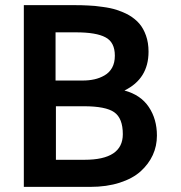

<svg xmlns="http://www.w3.org/2000/svg" viewBox="-20 -731 707 751"><path d="M197.3 -416H303.2Q328.1 -416 349.1 -420.7Q370.1 -425.3 388.7 -436Q407.7 -446.8 418.5 -466.1Q429.2 -485.4 429.2 -513.2Q429.2 -565.9 392.6 -585Q356.4 -604.5 277.3 -604.5H197.3ZM198.7 -106H310.5Q460.4 -106 460.4 -206.1Q460.4 -268.6 426.8 -292Q393.6 -315.4 307.6 -315.4H198.7ZM73.2 0V-710.9H270Q300.8 -710.9 325.2 -709.5Q337.4 -709 351.3 -707.8Q365.2 -706.5 380.9 -704.1Q412.1 -700.2 436.5 -692.4Q448.2 -688.5 460.7 -683.3Q473.1 -678.2 484.9 -671.4Q496.6 -664.6 506.8 -656.2Q517.1 -647.9 524.9 -638.7Q541 -620.1 551 -592Q561 -564 561 -528.8Q561 -422.9 466.8 -377Q530.3 -359.9 562 -312.5Q593.8 -265.1 593.8 -200.7Q593.8 -159.7 577.6 -124.5Q561.5 -89.4 530.3 -61Q499 -32.7 448.2 -16.4Q397.5 0 332.5 0Z"/></svg>

Font: Ride
Style: Bold
Weight: 700
Version: Version 3.000